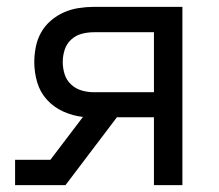

<svg xmlns="http://www.w3.org/2000/svg" viewBox="-20 -540 640 560"><path d="M24 0V-74H127L222 -199Q193 -202 165 -214.5Q137 -227 117 -249Q97 -271 88.5 -300Q80 -329 80 -359Q80 -381 84.5 -403.5Q89 -426 100 -445.5Q111 -465 128.5 -480Q146 -495 166.5 -504Q187 -513 209.5 -516.5Q232 -520 254 -520H512V0H429V-198H321L171 0ZM254 -271H429V-446H254Q236 -446 218.5 -441.5Q201 -437 187.5 -424.5Q174 -412 168.5 -394.5Q163 -377 163 -359Q163 -341 168.5 -323.5Q174 -306 187.5 -293.5Q201 -281 218.5 -276Q236 -271 254 -271Z"/></svg>

Font: R Plex Mono
Style: Regular
Weight: 400
Monospace: yes
Designer: Belleve Invis
Foundry: Belleve Invis
Version: Version 31.8.0